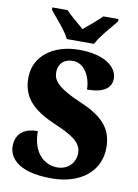

<svg xmlns="http://www.w3.org/2000/svg" viewBox="-101 -996 769 1072"><g transform="rotate(10 284.0 -460.5)"><path d="M217 -771H372C392 -816 453 -880 482 -918V-931H396C376 -909 322 -865 294 -841C266 -865 212 -909 193 -931H107V-918C136 -880 197 -816 217 -771ZM267 10C434 10 540 -80 540 -210C540 -306 500 -374 357 -435C217 -494 191 -534 191 -577C191 -632 227 -657 273 -657C340 -657 377 -580 377 -513C478 -513 514 -550 514 -599C514 -660 448 -724 296 -724C153 -724 43 -647 43 -521C43 -430 83 -358 225 -296C327 -252 390 -220 390 -154C390 -104 353 -56 288 -56C222 -56 147 -105 147 -237C85 -237 23 -213 23 -129C23 -75 65 10 267 10Z"/></g></svg>

Font: Noto Serif Tamil SemiCondensed Black
Style: Italic
Weight: 900
Width: 4
Italic angle: -12°
Designer: Indian Type Foundry, Tom Grace, and the Monotype Design Team
Foundry: Monotype Imaging Inc.
Version: Version 2.003